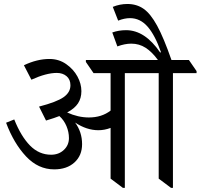

<svg xmlns="http://www.w3.org/2000/svg" viewBox="-20 -916 983 941"><path d="M943.4 -557.6H827.6V4.9H818.4L757.8 -40.5V-557.6H591.8V4.9H582.5L522 -40.5V-289.1Q492.2 -277.8 462.4 -277.8Q404.3 -277.8 348.1 -315.4Q382.3 -269 382.3 -209.5Q382.3 -153.8 345 -119.9Q307.6 -85.9 245.6 -85.9Q167 -85.9 107.2 -149.9Q47.4 -213.9 9.8 -314.5L49.8 -330.6Q83 -247.6 127.2 -202.6Q171.4 -157.7 230.5 -157.7Q268.1 -157.7 293 -181.2Q317.9 -204.6 317.9 -239.3Q317.9 -269 305.7 -298.1Q293.5 -327.1 271 -347.2Q249.5 -338.4 205.6 -325.2L171.4 -393.6Q257.8 -416 291.5 -439.7Q325.2 -463.4 325.2 -498Q325.2 -526.4 306.4 -542.5Q287.6 -558.6 258.3 -558.6Q207 -558.6 133.8 -525.4L97.2 -596.2Q161.6 -627 222.2 -627Q268.6 -627 304.4 -601.8Q340.3 -576.7 359.6 -541Q378.9 -505.4 378.9 -469.2Q378.9 -434.6 362.3 -409.4Q345.7 -384.3 309.1 -364.7Q362.8 -340.3 415.5 -340.3Q478.5 -340.3 522 -374V-557.6H438.5L400.9 -612.3V-622.1H753.9Q725.1 -661.6 693.6 -681.9Q662.1 -702.1 623.5 -702.1Q591.8 -702.1 555.2 -688.5L530.3 -756.8Q561.5 -768.1 598.1 -768.1Q690.4 -768.1 765.1 -658.7L769 -660.2Q740.2 -743.2 703.6 -785.2Q667 -827.1 617.2 -827.1Q589.8 -827.1 559.1 -814.9L532.7 -882.3Q567.4 -896.5 604.5 -896.5Q649.9 -896.5 683.8 -872.8Q717.8 -849.1 750 -790.3Q782.2 -731.4 820.3 -622.1H905.8L943.4 -567.4Z"/></svg>

Font: Noto Serif Devanagari
Style: Regular
Weight: 400
Designer: Monotype Design Team
Foundry: Monotype Imaging Inc.
Version: Version 1.01